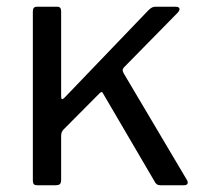

<svg xmlns="http://www.w3.org/2000/svg" viewBox="-20 -550 604 570"><path d="M534.5 -16.4Q538.8 -9.9 536.7 -4.9Q534.6 0 525.7 0H456.2Q449.7 0 445.5 -3Q441.2 -6 438.4 -12.2L286.7 -271.2Q284.8 -275.4 282.5 -276.6Q280.2 -277.7 275.1 -272.6L169.1 -166Q165.1 -162 163.3 -157.4Q161.5 -152.9 161.5 -145.9V-16.7Q161.5 -7.2 158 -3.6Q154.5 0 144 0H92.9Q83.4 0 80.5 -3.1Q77.5 -6.2 77.5 -14.1V-516.4Q77.5 -530 89.3 -530H150.1Q161.5 -530 161.5 -517V-264.8Q161.5 -257.2 163.8 -255.8Q166.1 -254.4 172.1 -260.6L419.2 -518.1Q430.4 -530 440.1 -530H501Q511.4 -530 512.8 -524.6Q514.1 -519.2 506.3 -511.1L348.3 -350.3Q344.9 -346.6 344.2 -343Q343.6 -339.4 347 -332.7L534.5 -16.4Z"/></svg>

Font: Libre Franklin Thin
Style: Regular
Weight: 100
Designer: Pablo Impallari, Rodrigo Fuenzalida, Nhung Nguyen
Foundry: Impallari Type
Version: Version 3.000